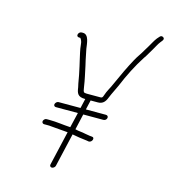

<svg xmlns="http://www.w3.org/2000/svg" viewBox="-112 -788 823 933"><g transform="rotate(15 299.5 -321.5)"><path d="M144 -138H158C167 -138 174 -138 180 -137C206 -134 236 -133 264 -130H265L225 43C223 50 228 56 235 56C242 56 250 50 252 43L291 -126C312 -122 341 -117 364 -115L376 -113C393 -113 402 -140 384 -140L373 -141L349 -145C333 -149 315 -149 301 -153C300 -153 299 -153 298 -154L316 -233H417C425 -233 432 -238 434 -246C436 -254 431 -260 423 -260H322L333 -308H369C392 -308 405 -320 414 -344C426 -373 433 -384 446 -413C469 -469 499 -528 529 -574C541 -590 550 -609 561 -626C571 -642 576 -655 587 -669L595 -679C601 -687 600 -693 593 -697C586 -701 580 -699 574 -691L566 -682C560 -675 556 -667 551 -659C542 -642 532 -627 522 -610C510 -588 499 -576 486 -552C463 -510 442 -465 421 -418C409 -389 398 -376 389 -348C386 -339 384 -335 375 -335H311C306 -335 302 -335 297 -336C287 -336 287 -355 285 -363C280 -399 272 -430 265 -465L259 -491L248 -545C244 -569 243 -616 212 -616H206C198 -616 191 -610 189 -602C187 -594 192 -589 200 -589H206C213 -580 216 -571 217 -558C219 -532 227 -505 232 -480L238 -454C244 -427 250 -399 254 -372L258 -354C262 -326 267 -308 305 -308H306L295 -260H184C177 -260 170 -253 168 -246C166 -239 171 -233 178 -233H289L271 -157C234 -159 201 -165 164 -165H150C143 -165 136 -159 134 -152C132 -145 137 -138 144 -138Z"/></g></svg>

Font: Electronic
Style: LtIt
Weight: 300
Version: Version 1.011